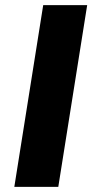

<svg xmlns="http://www.w3.org/2000/svg" viewBox="-20 -731 361 751"><path d="M36 0H208L321 -711H149Z"/></svg>

Font: Asimov Pro
Style: UltObl
Weight: 900
Designer: Google
Version: Version 2.000980; 2014